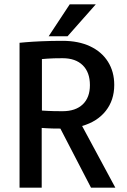

<svg xmlns="http://www.w3.org/2000/svg" viewBox="-20 -864 586 884"><path d="M70 -667Q70 -667 97.5 -669.5Q125 -672 170.5 -674Q216 -676 268 -676Q341 -676 394.5 -651Q448 -626 477 -580Q506 -534 506 -473Q506 -403 467 -353.5Q428 -304 358 -284L511 0H399L258 -272Q218 -272 195 -273.5Q172 -275 172 -275V0H70ZM268 -596Q224 -596 198.5 -594Q173 -592 173 -592V-355Q173 -355 198.5 -353.5Q224 -352 268 -352Q328 -352 361 -383.5Q394 -415 394 -472Q394 -531 361 -563.5Q328 -596 268 -596ZM421 -844 291 -697H204L301 -844Z"/></svg>

Font: Epunda Sans Medium
Style: Regular
Weight: 500
Designer: Simon Atzbach
Foundry: typofactur
Version: Version 2.204; ttfautohint (v1.8.4.7-5d5b)